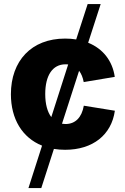

<svg xmlns="http://www.w3.org/2000/svg" viewBox="-20 -748 635 972"><path d="M124 204.1H189L252.9 5.9C271 8.8 289.6 10.3 309.6 10.3C450.2 10.3 544.4 -65.4 561.5 -187.5L404.3 -212.9C394 -153.8 361.8 -120.1 311.5 -120.1C305.7 -120.1 299.8 -120.6 293.9 -121.6L380.4 -389.6C391.6 -375 399.4 -356 403.8 -332.5L561 -358.9C549.3 -440.4 501 -501.5 426.3 -531.7L489.7 -727.5H423.8L365.7 -548.3C348.1 -551.3 329.1 -552.7 309.6 -552.7C138.7 -552.7 35.2 -439.5 35.2 -271C35.2 -145.5 92.8 -50.8 192.9 -10.7ZM239.7 -155.3C219.7 -181.6 209 -221.7 209 -272C209 -366.2 246.1 -422.4 311.5 -422.4C316.4 -422.4 320.8 -422.4 325.2 -421.9Z"/></svg>

Font: Inter ExtraBold
Style: Regular
Weight: 800
Designer: Rasmus Andersson
Foundry: rsms
Version: Version 4.001;git-9221beed3